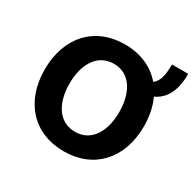

<svg xmlns="http://www.w3.org/2000/svg" viewBox="-133 -723 888 877"><g transform="rotate(30 310.5 -284.5)"><path d="M620.7 -580.3H534.8C534.8 -527.7 528.1 -488.3 500 -468.8C454.5 -522 387.1 -552.6 304 -552.6C144.2 -552.6 42.6 -439.6 42.6 -270.6C42.6 -101.9 144.2 10.7 304 10.7C463.8 10.7 565.3 -101.9 565.3 -270.6C565.3 -323.9 555.4 -371.4 536.6 -411.6C595.5 -438.9 620.7 -497.9 620.7 -580.3ZM172.9 -271C172.9 -370.7 216.3 -450.6 304.7 -450.6C391.7 -450.6 435 -370.7 435 -271C435 -171.2 391.7 -92.3 304.7 -92.3C216.3 -92.3 172.9 -171.2 172.9 -271Z"/></g></svg>

Font: Margiela Sans Semi Bold
Style: Regular
Weight: 600
Designer: Stefan Endress, Andreas Faust
Version: Version 1.100;FEAKit 1.0